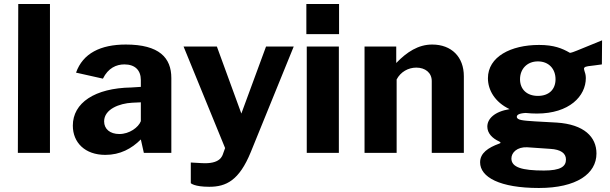

<svg xmlns="http://www.w3.org/2000/svg" viewBox="-20 -762 3042 957"><path d="M69 0H229V-742H71Z M505 10C579 10 636 -21 682 -67L697 0H834V-373C834 -474 774 -540 607 -540C481 -540 393 -496 359 -400L493 -370C519 -423 560 -441 600 -441C653 -441 682 -412 682 -363V-329L635 -326C452 -323 343 -249 343 -136C343 -51 404 10 505 10ZM575 -94C528 -94 499 -119 499 -157C499 -218 576 -247 639 -250L682 -252V-158C670 -127 625 -94 575 -94Z M1023 169C1107 169 1172 138 1230 -4L1444 -530H1306L1183 -196L1061 -530H895L1102 -24L1093 1C1088 16 1078 57 984 51L931 48V151C931 151 948 169 1023 169Z M1670 -742H1507V-592H1670ZM1669 -530H1509V0H1669Z M1797 0H1957V-366C1977 -404 2015 -425 2055 -425C2099 -425 2132 -400 2132 -358V0H2292V-382C2292 -478 2231 -540 2134 -540C2065 -540 2008 -503 1955 -448V-530H1797Z M2666 175C2854 175 2953 104 2953 3C2953 -79 2892 -142 2755 -151C2709 -154 2668 -156 2647 -157C2586 -161 2556 -163 2556 -180C2556 -189 2566 -197 2600 -199C2615 -197 2643 -196 2656 -196C2818 -196 2900 -283 2900 -373C2900 -388 2896 -401 2893 -409C2888 -423 2891 -429 2911 -432C2933 -435 2955 -437 2980 -441L2981 -561L2856 -510C2847 -506 2823 -497 2820 -499C2782 -521 2741 -538 2667 -538C2526 -538 2412 -479 2412 -372C2412 -314 2446 -253 2520 -218C2445 -206 2409 -170 2409 -131C2409 -97 2435 -72 2468 -57C2476 -53 2478 -49 2468 -46C2413 -26 2373 1 2373 47C2373 121 2471 175 2666 175ZM2661 -284C2606 -284 2572 -317 2572 -367C2572 -418 2607 -456 2661 -456C2716 -456 2749 -418 2749 -367C2749 -317 2717 -284 2661 -284ZM2691 88C2582 88 2529 72 2529 28C2529 -2 2558 -30 2607 -28L2723 -20C2775 -17 2801 2 2801 33C2801 68 2774 88 2691 88Z"/></svg>

Font: 18Franklin
Style: Bold
Weight: 700
Designer: Pablo Impallari, Rodrigo Fuenzalida (Modified by Dan O. Williams)
Version: Version 0.025;PS 000.025;hotconv 1.0.88;makeotf.lib2.5.64775